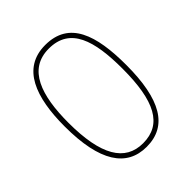

<svg xmlns="http://www.w3.org/2000/svg" viewBox="-204 -848 981 981"><g transform="rotate(-45 286.0 -357.5)"><path d="M508 -360C508 -577 460 -725 287 -725C119 -725 63 -571 63 -360C63 -106 142 10 286 10C437 10 508 -112 508 -360ZM90 -360C90 -557 137 -699 287 -699C441 -699 481 -564 481 -360C481 -127 423 -16 286 -16C156 -16 90 -125 90 -360Z"/></g></svg>

Font: Noto Sans Sinhala Thin
Style: Regular
Weight: 100
Designer: Jelle Bosma - Monotype Design Team
Foundry: Monotype Imaging Inc.
Version: Version 2.006